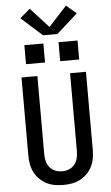

<svg xmlns="http://www.w3.org/2000/svg" viewBox="-73 -1235 745 1288"><g transform="rotate(-5 300.0 -590.5)"><path d="M300 8Q271 8 242 3Q213 -2 187 -15.5Q161 -29 140 -50Q119 -71 106 -97Q93 -123 88 -152Q83 -181 83 -210V-735H190V-210Q190 -186 195.5 -162.5Q201 -139 216 -120.5Q231 -102 253.5 -93Q276 -84 300 -84Q324 -84 346.5 -93Q369 -102 384 -120.5Q399 -139 404.5 -162.5Q410 -186 410 -210V-735H517V-210Q517 -181 512 -152Q507 -123 494 -97Q481 -71 460 -50Q439 -29 413 -15.5Q387 -2 358 3Q329 8 300 8ZM479 -821H351V-949H479ZM249 -821H121V-949H249ZM252 -1004 110 -1131 178 -1189 300 -1056 422 -1189 490 -1131 348 -1004Z"/></g></svg>

Font: Iosevka SS04 Semibold Extended
Style: Regular
Weight: 600
Width: 7
Monospace: yes
Designer: Belleve Invis
Foundry: Belleve Invis
Version: Version 19.0.0; ttfautohint (v1.8.4)